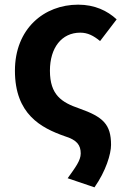

<svg xmlns="http://www.w3.org/2000/svg" viewBox="-20 -594 542 823"><path d="M385 209C434 139 456 66 456 27C456 -61 422 -93 320 -129C244 -155 194 -187 194 -291C194 -389 244 -454 324 -454C356 -454 381 -441 409 -418L480 -511C440 -548 386 -574 315 -574C169 -574 44 -471 44 -291C44 -105 155 -46 258 -10C310 6 326 28 326 64C326 94 303 124 270 170Z"/></svg>

Font: Noto Sans Mono CJK SC
Style: Bold
Weight: 700
Designer: Ryoko NISHIZUKA 西塚涼子 (kana, bopomofo & ideographs); Paul D. Hunt (Latin, Greek & Cyrillic); Sandoll Communications 산돌커뮤니
Foundry: Adobe
Version: Version 2.004;hotconv 1.0.118;makeotfexe 2.5.65603